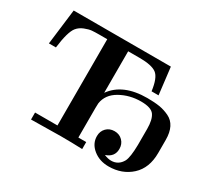

<svg xmlns="http://www.w3.org/2000/svg" viewBox="-137 -906 1234 1138"><g transform="rotate(30 479.5 -337.5)"><path d="M41 -443.8 70.8 -686H735.8L757.8 -502H710Q698.7 -588.9 665.8 -613.5Q632.8 -638.2 549.8 -638.2H471.2V-354Q543 -455.1 709 -455.1Q757.8 -455.1 792.5 -449.5Q827.1 -443.8 860.1 -428Q893.1 -412.1 909.9 -378.7Q926.8 -345.2 926.8 -293.9V-205.1Q926.8 -102.1 865 -45.4Q803.2 11.2 710.9 11.2Q648.9 11.2 605.5 -23.9Q562 -59.1 562 -110.8Q562 -144 583.5 -166Q605 -188 639.2 -188Q672.4 -188 694.1 -166Q715.8 -144 715.8 -110.8Q715.8 -55.7 659.2 -37.1Q686 -25.9 707 -25.9Q756.8 -25.9 782.2 -71.8Q797.4 -101.6 798.8 -186V-295.9Q798.8 -358.9 777.8 -388.9Q756.8 -418.9 687 -418.9Q609.9 -418.9 545.9 -383.1Q481.9 -347.2 472.2 -282.2Q471.2 -276.4 471.2 -250V-47.9H524.9V0Q451.7 -2.9 377 -2.9Q376 -2.9 174.8 0V-47.9H328.1V-638.2H274.9Q242.7 -638.2 223.4 -636.5Q204.1 -634.8 176 -623.8Q147.9 -612.8 130.9 -591.8Q103 -557.6 88.9 -443.8Z"/></g></svg>

Font: CMU Serif
Style: Bold
Weight: 700
Version: Version 0.7.0